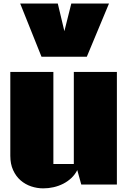

<svg xmlns="http://www.w3.org/2000/svg" viewBox="-20 -1040 782 1082"><path d="M638.7 -634.8V0H438L415.5 -81.5Q402.8 -56.2 382.3 -36.9Q361.8 -17.6 336.4 -4.6Q311 8.3 282.2 14.9Q253.4 21.5 223.6 21.5Q189 21.5 155.5 10.3Q122.1 -1 95.9 -23.7Q69.8 -46.4 54 -81.1Q38.1 -115.7 38.1 -162.1V-634.8H280.8V-115.7H396V-634.8ZM213.9 -720.2 93.8 -1020H305.7L342.8 -864.3L381.8 -1020H594.2L469.2 -720.2Z"/></svg>

Font: Coda Caption ExtraBold
Style: Regular
Weight: 800
Designer: vernon adams
Foundry: vernon adams
Version: Version 1.002